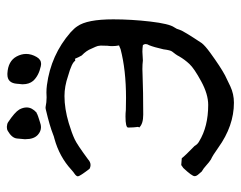

<svg xmlns="http://www.w3.org/2000/svg" viewBox="-90 -583 690 550"><g transform="rotate(-90 255.0 -308.0)"><path d="M235.8 17.1Q169.4 17.1 106.9 -27.8Q84.5 -43.9 73.2 -48.8Q65.4 -53.7 56.4 -62Q47.4 -70.3 38.6 -75.2Q32.2 -82.5 28.8 -86.7Q25.4 -90.8 25.4 -95.7Q25.4 -103 48.8 -127.9Q52.2 -129.9 54.4 -131.8Q56.6 -133.8 57.6 -133.8Q63 -133.8 76.7 -132.3Q84 -122.6 111.8 -95.7Q116.7 -86.9 125 -82.5Q167.5 -56.6 229.5 -56.6Q260.3 -56.6 297.1 -76.7Q334 -96.7 346.7 -110.4Q359.4 -124 368.2 -139.2Q371.1 -145 374.8 -150.1Q378.4 -155.3 382.3 -159.9Q386.2 -164.6 388.7 -184.6Q395 -212.4 400.4 -225.6Q403.8 -231 403.8 -235.8Q403.8 -239.7 400.9 -243.7Q391.6 -245.1 381.8 -245.1Q374.5 -245.1 356.9 -243.7Q345.7 -245.1 332 -245.1L315.4 -244.6Q268.1 -242.7 201.7 -242.7Q174.8 -242.7 164.6 -254.4Q166.5 -255.4 166.5 -258.3Q166.5 -259.8 165.8 -263.7Q165 -267.6 164.6 -286.1Q165 -293.5 196.3 -293.5Q205.6 -293.5 214.8 -292.5Q231.9 -292 249.5 -292Q329.6 -292 389.2 -307.6Q392.1 -308.6 396 -310.5L399.9 -312Q397.9 -320.8 397.9 -332Q397.9 -338.4 398.9 -345.2L399.4 -364.7Q398.9 -373.5 396 -379.2Q393.1 -384.8 390.6 -391.1Q385.3 -405.3 371.1 -418.9Q365.7 -428.2 361.8 -438L356 -437.5Q350.6 -447.3 312.5 -458Q282.7 -468.3 254.9 -468.3Q218.8 -468.3 177.7 -456.1Q148.4 -447.3 130.9 -439Q116.7 -432.6 73.7 -400.9Q65.9 -393.6 57.1 -393.6Q51.8 -393.6 46.4 -396.5Q24.9 -424.8 24.9 -429.7Q24.9 -433.6 30.3 -438Q37.6 -442.9 43.9 -448.7Q81.1 -482.9 132.8 -497.1Q139.2 -498.5 145 -501Q169.4 -510.7 215.3 -521.5Q218.3 -522.5 222.7 -522.5Q237.3 -519.5 251 -519.5L265.1 -520Q275.9 -520 286.1 -518.6Q372.6 -507.3 437.5 -450.7Q449.7 -439.5 454.6 -431.6Q474.6 -403.8 474.6 -328.6Q474.6 -277.3 468.3 -222.7Q461.9 -168 451.7 -153.8Q446.8 -147 444.8 -138.7Q441.4 -127.4 406.2 -74.7Q398.9 -65.4 378.9 -50.8Q337.9 -21 314 -8.3Q298.8 -0.5 282.7 6.8Q260.7 17.1 235.8 17.1ZM368.2 -605.5Q375.5 -591.8 375.5 -578.1Q375.5 -563 366.7 -547.9Q359.4 -535.2 346.7 -535.2Q343.8 -535.2 340.3 -536.1Q313 -542 298.3 -558.1Q288.6 -569.8 288.6 -587.9V-589.4L289.1 -594.2L289.6 -598.6L290 -604Q292 -631.8 316.4 -631.8H319.8Q355 -629.9 368.2 -605.5ZM179.7 -629.9Q208.5 -610.8 216.3 -597.7Q222.2 -586.9 222.2 -576.7Q222.2 -561.5 207.5 -548.3L205.6 -547.9L203.1 -546.4L196.8 -543.9L188 -541L178.7 -538.1Q171.9 -535.6 166 -535.6Q153.8 -535.6 144 -544.4Q131.3 -555.7 131.3 -579.6V-583L133.3 -604.5Q134.8 -619.1 155.3 -630.9Q159.2 -633.3 165.5 -633.3H167.5Q175.3 -632.8 179.7 -629.9Z"/></g></svg>

Font: Kurland
Style: Regular
Weight: 400
Designer: GGBot
Version: 0.22